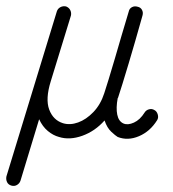

<svg xmlns="http://www.w3.org/2000/svg" viewBox="-70 -440 567 628"><path d="M-33 167Q-43 164 -47 155.5Q-51 147 -49 137L116 -403Q119 -412 127.5 -416.5Q136 -421 146 -419Q156 -415 160 -406.5Q164 -398 162 -389L96 -174Q78 -116 91 -81.5Q104 -47 136 -37Q159 -30 185.5 -39.5Q212 -49 235.5 -73.5Q259 -98 271 -135Q276 -150 285.5 -181Q295 -212 306 -249.5Q317 -287 327 -321.5Q337 -356 344 -378.5Q351 -401 351 -402Q353 -412 361.5 -416.5Q370 -421 380 -418Q390 -416 394.5 -407.5Q399 -399 396 -389Q395 -386 388.5 -362.5Q382 -339 372 -304.5Q362 -270 351 -233Q340 -196 330.5 -165.5Q321 -135 316 -120L315 -119Q309 -87 313.5 -65Q318 -43 334 -36Q348 -30 368 -39Q388 -48 403 -72Q408 -80 417.5 -82.5Q427 -85 435 -80Q443 -76 446 -65.5Q449 -55 444 -47Q421 -10 384.5 5.5Q348 21 315 8Q308 4 294 -9Q280 -22 272 -46Q241 -11 199.5 4Q158 19 123 8Q104 3 86.5 -11.5Q69 -26 58 -50L-3 151Q-6 160 -14.5 165Q-23 170 -33 167Z"/></svg>

Font: Kurewa Gothic CJK TC Regular
Style: Regular
Weight: 400
Designer: Max Yao
Foundry: Max-Everyday
Version: Version 1.071; ttfautohint (v1.8.3)